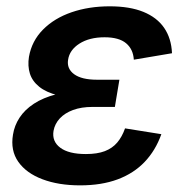

<svg xmlns="http://www.w3.org/2000/svg" viewBox="-20 -568 582 599"><path d="M230 10.3Q162.6 10.3 112.3 -8.8Q62 -27.8 37.1 -63.2Q12.2 -98.6 20.5 -147.9Q24.9 -176.3 41 -200.9Q57.1 -225.6 85.7 -244.4Q114.3 -263.2 156.5 -274.2Q198.7 -285.2 255.9 -285.2H346.7L338.4 -234.4H268.1Q233.9 -234.4 208 -224.9Q182.1 -215.3 166.5 -198.5Q150.9 -181.6 147 -159.7Q141.6 -127 168 -107.2Q194.3 -87.4 248 -87.4Q283.2 -87.4 306.9 -96.4Q330.6 -105.5 345.7 -123.3Q360.8 -141.1 370.1 -167.5L483.4 -149.4Q465.3 -98.6 431.4 -63Q397.5 -27.3 347.2 -8.5Q296.9 10.3 230 10.3ZM253.4 -261.2Q198.7 -261.2 161.4 -270.5Q124 -279.8 102.3 -297.4Q80.6 -314.9 73.2 -338.6Q65.9 -362.3 70.3 -390.6Q79.1 -440.4 114.3 -475.8Q149.4 -511.2 203.4 -529.8Q257.3 -548.3 322.3 -548.3Q384.8 -548.3 427.2 -531Q469.7 -513.7 492.2 -481Q514.6 -448.2 516.6 -401.9L397.5 -381.8Q395.5 -414.6 373.3 -433.1Q351.1 -451.7 306.2 -451.7Q258.8 -451.7 227.8 -431.9Q196.8 -412.1 192.4 -381.3Q188 -353.5 211.4 -336.4Q234.9 -319.3 282.7 -319.3H352.5L342.8 -261.2Z"/></svg>

Font: Inter 17pt SemiBold
Style: Italic
Weight: 600
Italic angle: -9.3988°
Version: Version 4.001;git-66647c0bb